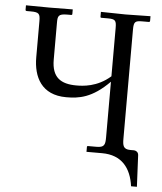

<svg xmlns="http://www.w3.org/2000/svg" viewBox="-55 -694 744 883"><g transform="rotate(5 317.0 -252.5)"><path d="M529 -74V-577C529 -614 535 -619 569 -619H598C602 -619 604 -621 604 -625V-646L489 -644L375 -646V-624C375 -621 376 -619 379 -619H409C445 -619 449 -612 449 -577V-355C388 -301 321 -299 292 -299C220 -299 178 -326 178 -408V-578C178 -609 180 -620 222 -620H239C243 -620 245 -621 245 -625V-646L137 -645L29 -646V-625C29 -622 31 -620 36 -620H53C92 -620 97 -613 97 -578V-412C97 -321 136 -241 250 -241C308 -241 369 -249 449 -330V-73C449 -39 445 -26 409 -26H370C366 -26 365 -24 365 -21V1H437C529 1 572 59 583 141H610L603 -5C602 -20 589 -25 582 -25H565C532 -25 529 -43 529 -74Z"/></g></svg>

Font: Libertinus Serif Display
Style: Regular
Weight: 400
Designer: Philipp H. Poll, Khaled Hosny
Foundry: Caleb Maclennan
Version: Version 7.050;RELEASE